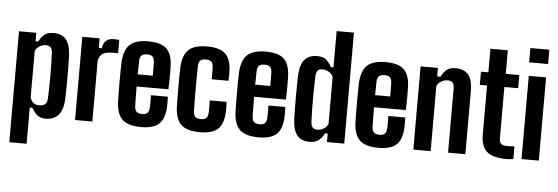

<svg xmlns="http://www.w3.org/2000/svg" viewBox="-58 -989 4006 1379"><g transform="rotate(5 1945.0 -300.0)"><path d="M45.1 200V-600H169.9V-538.5H188.5Q207.5 -572.9 229.3 -591Q251.1 -609.1 294.5 -609.1Q352.5 -609.1 383.6 -573.6Q414.7 -538.1 418.5 -455.2Q419.5 -428.5 420.1 -387.8Q420.8 -347.2 420.8 -302Q420.8 -256.8 420.1 -215.2Q419.5 -173.6 418.5 -144.9Q414.7 -62.6 380.4 -26.7Q346 9.1 288 9.1Q255.9 9.1 232.8 -7.2Q209.7 -23.6 188.5 -61.5H169.9V200ZM238 -82.7Q262.6 -82.7 277.5 -95.2Q292.4 -107.7 293.7 -134.4Q295.5 -171.5 296.5 -213.9Q297.4 -256.3 297.3 -300.6Q297.3 -344.9 296.3 -387.2Q295.4 -429.5 293.7 -465.6Q292.4 -492.5 281.5 -504.9Q270.6 -517.3 246.1 -517.3Q223.6 -517.3 201.4 -504.7Q179.2 -492.1 169.9 -468.9V-131.1Q180.4 -105.2 196.4 -93.9Q212.4 -82.7 238 -82.7Z M501.6 0V-600H626.4V-530.4H648.8Q654.5 -571.4 675 -587.3Q695.5 -603.2 728.3 -603.2Q739.9 -603.2 750.8 -602.4Q761.8 -601.6 767.8 -600.9V-505.1H729.9Q677 -505.1 654.9 -488.2Q632.7 -471.3 626.4 -439.8V0Z M978.5 9Q886.5 9 844.7 -28.5Q803 -66 798.2 -152Q797.2 -176.1 796.7 -214.8Q796.2 -253.6 796.2 -297.5Q796.2 -341.3 796.7 -381.1Q797.2 -420.9 798.2 -446.3Q804.1 -534 845.5 -571.5Q886.9 -609 977.1 -609Q1066.6 -609 1107 -572.3Q1147.5 -535.6 1151.6 -451.2Q1152.1 -438.8 1152.4 -410.4Q1152.7 -382 1152.5 -346.8Q1152.2 -311.5 1150.6 -278.4H921.2Q921.2 -243.6 921.9 -208.7Q922.7 -173.8 923.2 -139.1Q924.2 -109.4 936.9 -97.3Q949.6 -85.2 978.3 -85.2Q1004.6 -85.2 1016.1 -97.3Q1027.7 -109.4 1029.2 -139.1Q1030.2 -153 1030.2 -175.4Q1030.2 -197.8 1029.2 -225H1150.6Q1151.7 -214.7 1152.2 -192.1Q1152.6 -169.5 1151.6 -152Q1147.5 -66 1107.6 -28.5Q1067.7 9 978.5 9ZM921.2 -365.9H1030.2Q1030.3 -388 1030.2 -408.4Q1030 -428.9 1029.7 -444Q1029.4 -459 1029.2 -464.9Q1027.7 -491.6 1015.7 -503.2Q1003.7 -514.8 977.1 -514.8Q948.9 -514.8 936.5 -503.2Q924.2 -491.6 923.2 -464.9Q922.7 -439.4 922.3 -414.9Q921.9 -390.4 921.2 -365.9Z M1453 -377Q1453.7 -388.3 1453.9 -405.7Q1454.2 -423.1 1453.9 -439.7Q1453.7 -456.3 1453.3 -464.9Q1452 -492.4 1439.9 -503.6Q1427.7 -514.9 1400.5 -514.9Q1372.6 -514.9 1360.3 -503.6Q1348.1 -492.4 1347.1 -464.9Q1346.1 -424 1345.6 -383.1Q1345.1 -342.3 1345.1 -301.4Q1345.1 -260.4 1345.6 -220Q1346.1 -179.6 1347.1 -139.1Q1348.1 -109.2 1360.8 -97.2Q1373.5 -85.2 1402.2 -85.2Q1428.5 -85.2 1440.3 -97.2Q1452 -109.2 1453.3 -139.1Q1454 -153.3 1454.1 -175.6Q1454.2 -197.8 1453 -224.9H1574.6Q1575.7 -214.6 1576.2 -192Q1576.6 -169.5 1575.6 -152Q1571.8 -66 1531.5 -28.5Q1491.2 9.1 1402.2 9.1Q1310.4 9.1 1268.6 -28.5Q1226.8 -66 1222.2 -152Q1221.2 -176.1 1220.7 -214.9Q1220.2 -253.7 1220.2 -297.5Q1220.2 -341.3 1220.7 -381.1Q1221.2 -420.9 1222.2 -446.3Q1228.1 -534 1269.2 -571.5Q1310.4 -609.1 1400.5 -609.1Q1490.8 -609.1 1531.4 -572.3Q1572 -535.6 1575.6 -451.1Q1576.5 -433.7 1576.1 -410.7Q1575.7 -387.7 1574.6 -377Z M1825.5 9Q1733.5 9 1691.7 -28.5Q1650 -66 1645.2 -152Q1644.2 -176.1 1643.7 -214.8Q1643.2 -253.6 1643.2 -297.5Q1643.2 -341.3 1643.7 -381.1Q1644.2 -420.9 1645.2 -446.3Q1651.1 -534 1692.5 -571.5Q1733.9 -609 1824.1 -609Q1913.6 -609 1954 -572.3Q1994.5 -535.6 1998.6 -451.2Q1999.1 -438.8 1999.4 -410.4Q1999.7 -382 1999.5 -346.8Q1999.2 -311.5 1997.6 -278.4H1768.2Q1768.2 -243.6 1768.9 -208.7Q1769.7 -173.8 1770.2 -139.1Q1771.2 -109.4 1783.9 -97.3Q1796.6 -85.2 1825.3 -85.2Q1851.6 -85.2 1863.1 -97.3Q1874.7 -109.4 1876.2 -139.1Q1877.2 -153 1877.2 -175.4Q1877.2 -197.8 1876.2 -225H1997.6Q1998.7 -214.7 1999.2 -192.1Q1999.6 -169.5 1998.6 -152Q1994.5 -66 1954.6 -28.5Q1914.7 9 1825.5 9ZM1768.2 -365.9H1877.2Q1877.3 -388 1877.2 -408.4Q1877 -428.9 1876.7 -444Q1876.4 -459 1876.2 -464.9Q1874.7 -491.6 1862.7 -503.2Q1850.7 -514.8 1824.1 -514.8Q1795.9 -514.8 1783.5 -503.2Q1771.2 -491.6 1770.2 -464.9Q1769.7 -439.4 1769.3 -414.9Q1768.9 -390.4 1768.2 -365.9Z M2191.6 9.1Q2134 9.1 2103.5 -26.7Q2073 -62.6 2069.2 -144.9Q2068.2 -174.2 2067.7 -214.6Q2067.2 -254.9 2067.2 -298.7Q2067.2 -342.5 2067.7 -383.5Q2068.2 -424.5 2069.2 -455.2Q2073 -538.1 2104.4 -573.6Q2135.9 -609.1 2193.4 -609.1Q2237 -609.1 2258.6 -591Q2280.3 -572.9 2299.5 -538.5H2317.8V-800H2442.6V0H2317.8V-61.5H2299.2Q2280.2 -27.6 2257.7 -9.2Q2235.2 9.1 2191.6 9.1ZM2241.6 -82.7Q2264.4 -82.7 2286.5 -95.4Q2308.5 -108 2317.8 -131.1V-468.9Q2308.5 -492.1 2286.5 -504.7Q2264.6 -517.3 2241.7 -517.3Q2217.7 -517.3 2206.6 -504.9Q2195.4 -492.5 2194.1 -465.6Q2191.8 -414.6 2191.1 -354.9Q2190.4 -295.2 2191.1 -237.4Q2191.8 -179.6 2194.1 -134.4Q2195.4 -107.7 2206.4 -95.2Q2217.4 -82.7 2241.6 -82.7Z M2690 9Q2598 9 2556.2 -28.5Q2514.5 -66 2509.7 -152Q2508.7 -176.1 2508.2 -214.8Q2507.7 -253.6 2507.7 -297.5Q2507.7 -341.3 2508.2 -381.1Q2508.7 -420.9 2509.7 -446.3Q2515.6 -534 2557 -571.5Q2598.4 -609 2688.6 -609Q2778.1 -609 2818.5 -572.3Q2859 -535.6 2863.1 -451.2Q2863.6 -438.8 2863.9 -410.4Q2864.2 -382 2864 -346.8Q2863.7 -311.5 2862.1 -278.4H2632.7Q2632.7 -243.6 2633.4 -208.7Q2634.2 -173.8 2634.7 -139.1Q2635.7 -109.4 2648.4 -97.3Q2661.1 -85.2 2689.8 -85.2Q2716.1 -85.2 2727.6 -97.3Q2739.2 -109.4 2740.7 -139.1Q2741.7 -153 2741.7 -175.4Q2741.7 -197.8 2740.7 -225H2862.1Q2863.2 -214.7 2863.7 -192.1Q2864.1 -169.5 2863.1 -152Q2859 -66 2819.1 -28.5Q2779.2 9 2690 9ZM2632.7 -365.9H2741.7Q2741.8 -388 2741.7 -408.4Q2741.5 -428.9 2741.2 -444Q2740.9 -459 2740.7 -464.9Q2739.2 -491.6 2727.2 -503.2Q2715.2 -514.8 2688.6 -514.8Q2660.4 -514.8 2648 -503.2Q2635.7 -491.6 2634.7 -464.9Q2634.2 -439.4 2633.8 -414.9Q2633.4 -390.4 2632.7 -365.9Z M2940.6 0V-600H3065.4V-538.5H3088Q3106.9 -572.4 3129 -590.8Q3151.2 -609.1 3194.1 -609.1Q3251.9 -609.1 3283.7 -573.6Q3315.4 -538.1 3315.6 -455.2V0H3190.8V-465.6Q3190.6 -492.5 3178.4 -504.9Q3166.2 -517.3 3141.6 -517.3Q3119.8 -517.3 3097.3 -504.3Q3074.7 -491.3 3065.4 -468.9V0Z M3615.1 9.1Q3514.1 9.1 3471.1 -28.5Q3428 -66 3428 -152V-505.1H3375.8V-600H3429V-770H3554.6V-600H3652.1V-505.1H3552.9V-138.2Q3552.9 -108.5 3564.8 -96.4Q3576.7 -84.3 3615.5 -84.3Q3627.8 -84.3 3638.3 -84.9Q3648.9 -85.5 3662.1 -86V4.1Q3651.9 6.8 3640 8Q3628.1 9.1 3615.1 9.1Z M3714.7 -696.9V-800H3851.1V-696.9ZM3720.5 0V-600H3845.3V0Z"/></g></svg>

Font: Big Shoulders Thin
Style: Regular
Weight: 100
Designer: Patric King
Foundry: XO Type Co
Version: Version 2.002